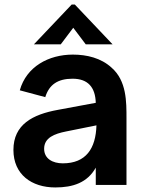

<svg xmlns="http://www.w3.org/2000/svg" viewBox="-20 -813 631 844"><path d="M256 -95C358 -95 401 -160 404 -262L270 -235C220 -225 174 -208 174 -159C174 -115 212 -95 256 -95ZM39 -154C39 -266 124 -310 234 -330L401 -361C399 -429 367 -467 299 -467C234 -467 196 -441 179 -386L67 -416C96 -520 194 -573 300 -573C362 -573 424 -558 470 -516C537 -458 536 -365 536 -292V0H401V-76C364 -10 301 11 223 11C119 11 39 -46 39 -154ZM129 -618H247L302 -691L357 -618H475L309 -793H295Z"/></svg>

Font: Swile Sans
Style: Bold
Weight: 700
Designer: Lord
Foundry: Lord
Version: Version 1.477;FEAKit 1.0